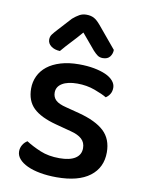

<svg xmlns="http://www.w3.org/2000/svg" viewBox="-82 -756 622 827"><g transform="rotate(10 229.5 -342.0)"><path d="M418 -129Q418 -62 368 -24Q318 14 223 14Q184 14 151 8Q118 2 94.5 -9Q71 -20 58 -35Q45 -50 45 -68Q45 -83 52.5 -96Q60 -109 73 -117Q101 -99 137 -84Q173 -69 221 -69Q266 -69 290 -84.5Q314 -100 314 -129Q314 -154 297.5 -169Q281 -184 249 -192L181 -210Q113 -228 81 -259Q49 -290 49 -344Q49 -373 61 -398.5Q73 -424 96.5 -442.5Q120 -461 155 -471.5Q190 -482 235 -482Q271 -482 300.5 -476.5Q330 -471 351.5 -461.5Q373 -452 385 -438Q397 -424 397 -408Q397 -392 390 -380.5Q383 -369 372 -362Q354 -373 318.5 -386Q283 -399 242 -399Q200 -399 176 -384.5Q152 -370 152 -344Q152 -324 165.5 -311Q179 -298 212 -290L270 -275Q346 -255 382 -221Q418 -187 418 -129ZM229 -620Q205 -592 184 -570Q163 -548 143 -524Q119 -525 104 -536.5Q89 -548 89 -565Q89 -578 96.5 -588Q104 -598 117 -612L170 -670Q185 -683 198.5 -690.5Q212 -698 229 -698Q248 -698 261.5 -691Q275 -684 291 -665L371 -569Q371 -552 361 -539Q351 -526 330 -526Q316 -526 306.5 -533Q297 -540 287 -551Z"/></g></svg>

Font: Baloo Tammudu 2 Medium
Style: Regular
Weight: 500
Designer: Maithili Shingre, Omkar Shende and Ek Type
Foundry: Ek Type
Version: Version 1.640;hotconv 1.0.111;makeotfexe 2.5.65597; ttfautoh